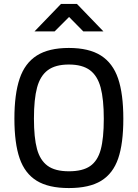

<svg xmlns="http://www.w3.org/2000/svg" viewBox="-20 -942 698 973"><path d="M53 0ZM53 -341Q53 -465 79.5 -543.5Q106 -622 166.5 -660.5Q227 -699 329 -699Q431 -699 491.5 -660.5Q552 -622 578.5 -544Q605 -466 605 -340Q605 -215 579 -139Q553 -63 493 -26Q433 11 329 11Q226 11 166 -26Q106 -63 79.5 -139.5Q53 -216 53 -341ZM506 -340Q506 -439 490 -498.5Q474 -558 435.5 -586.5Q397 -615 329 -615Q261 -615 222.5 -586.5Q184 -558 168 -499Q152 -440 152 -341Q152 -244 167.5 -187Q183 -130 221 -102Q259 -74 329 -74Q399 -74 437 -100.5Q475 -127 490.5 -184Q506 -241 506 -340ZM289 -922H370L504 -783H402L330 -856L257 -783H155Z"/></svg>

Font: sheba-seeBold
Style: Regular
Weight: 600
Designer: Mohamed Galeb, the designers
Foundry: Kief Type Foundry
Version: Version 2.010; ttfautohint (v1.5.33-1714) -l 8 -r 50 -G 200 